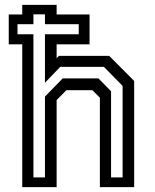

<svg xmlns="http://www.w3.org/2000/svg" viewBox="-20 -770 636 790"><path d="M71.5 0V-587.5H16V-710.5H71.5V-750H213V-710.5H348.5V-587.5H213V-530.5L222.5 -540H429.5L532 -437V0H391V-368L360 -399H253.5L213 -358.5V0ZM117.5 -40H165V-372.5L238 -447.5H385L437 -394.5V-40H484.5V-416.5L407.5 -495H228L165 -429.5V-629H304V-670.5H165V-711H117.5V-670.5H52V-629H117.5Z"/></svg>

Font: Tourney Medium
Style: Regular
Weight: 500
Designer: Tyler Finck
Foundry: Etcetera Type Co
Version: Version 1.015